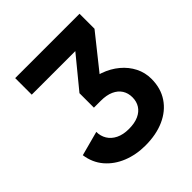

<svg xmlns="http://www.w3.org/2000/svg" viewBox="-199 -860 1009 1009"><g transform="rotate(-45 306.0 -355.5)"><path d="M329.8 -335.4 550 -611.3 462.9 -681.6 254.6 -427.7ZM575.7 -213.6Q575.7 -260 555.2 -300.5Q534.7 -341.1 497.8 -371.9Q460.9 -402.8 411.7 -420.2Q362.5 -437.5 305.7 -437.5Q294.7 -437.5 282.8 -435.1Q271 -432.6 262.8 -430.2Q254.6 -427.7 254.6 -427.7V-320.3Q254.6 -320.3 262.8 -320.3Q271 -320.3 282.8 -320.3Q294.7 -320.3 305.7 -320.3Q348.4 -320.3 377.6 -307.1Q406.7 -293.9 421.6 -270.4Q436.5 -246.8 436.5 -215.6Q436.5 -184.3 421.6 -160.8Q406.7 -137.2 377.6 -124Q348.4 -110.8 305.7 -110.8Q262.9 -110.8 233.4 -125.5Q203.9 -140.1 188.6 -165.2Q173.3 -190.2 173.3 -221.4L36.6 -184.8Q45.4 -122.8 83 -78.7Q120.6 -34.7 178.7 -11.2Q236.8 12.2 305.7 12.2Q386.2 12.2 447 -15Q507.8 -42.2 541.7 -92.9Q575.7 -143.6 575.7 -213.6ZM71.8 -722.7V-599.6H406.7L550 -611.3V-722.7Z"/></g></svg>

Font: Giphurs
Style: Regular
Weight: 400
Version: Version 2.010